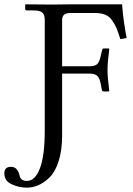

<svg xmlns="http://www.w3.org/2000/svg" viewBox="-85 -666 611 884"><path d="M201 -327V-42Q201 26 185 76Q169 126 143 151Q117 176 91 187Q65 198 39 198Q3 198 -31 182.5Q-65 167 -65 132Q-65 102 -34 102Q-5 102 5 141Q9 167 39 167Q77 167 99 108.5Q121 50 121 -62V-574Q121 -597 110.5 -607.5Q100 -618 69 -618H39Q31 -618 31 -625V-645L35 -646L160 -645L234 -646H477Q483 -569 498 -491L469 -486Q459 -518 452 -535Q445 -552 432 -571Q419 -590 400 -598Q381 -606 354 -606H237Q201 -606 201 -574V-361H328Q353 -361 363 -371.5Q373 -382 378 -405L385 -435Q387 -443 393 -443H415Q418 -443 418 -439Q410 -378 410 -344Q410 -310 418 -248L416 -245H393Q386 -245 384 -252L378 -283Q374 -306 363 -316.5Q352 -327 328 -327Z"/></svg>

Font: Libertinus Sans
Style: Regular
Weight: 400
Designer: Philipp H. Poll
Foundry: Khaled Hosny
Version: Version 6.1